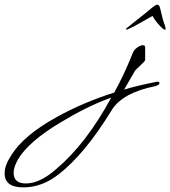

<svg xmlns="http://www.w3.org/2000/svg" viewBox="-350 -494 738 832"><path d="M-249 318Q-330 318 -330 257Q-330 223 -302 180Q-248 92 -102 12Q10 -50 145 -93Q188 -170 226 -266Q231 -278 244.5 -288Q258 -298 269 -298Q278 -298 279 -291V-235Q279 -231 273.5 -225.5Q268 -220 259 -211L242 -195Q234 -187 233 -184L188 -106Q245 -123 326 -139Q329 -140 333 -140Q341 -140 341 -134Q341 -126 324 -121Q179 -92 133 -15Q74 81 17.5 149Q-39 217 -94 260Q-167 318 -249 318ZM-238 301Q-178 301 -108 240Q23 130 132 -71Q76 -51 21 -23.5Q-34 4 -90 38Q-225 119 -271 195Q-291 230 -291 254Q-291 301 -238 301ZM198 -366Q195 -366 195 -368Q195 -369 207.5 -379Q220 -389 237.5 -403Q255 -417 273 -431Q291 -445 301 -454Q324 -474 332 -474Q341 -474 345 -454Q349 -436 353.5 -418.5Q358 -401 363 -388Q368 -373 368 -369Q368 -365 365 -365Q362 -365 354 -371Q346 -378 332.5 -393.5Q319 -409 311 -425Q285 -411 256 -394Q227 -377 208 -369Q202 -366 198 -366Z"/></svg>

Font: Whisper
Style: Regular
Weight: 400
Designer: Robert E. Leuschke
Foundry: Robert E. Leuschke
Version: Version 1.010; ttfautohint (v1.8.4.7-5d5b)